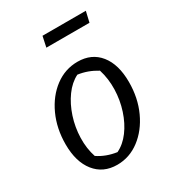

<svg xmlns="http://www.w3.org/2000/svg" viewBox="-167 -772 800 879"><g transform="rotate(-30 233.0 -332.5)"><path d="M195 9Q121 9 78.5 -44.5Q36 -98 36 -190Q36 -274 67.5 -342.5Q99 -411 152.5 -451Q206 -491 272 -491Q346 -491 388 -438.5Q430 -386 430 -293Q430 -209 398.5 -140.5Q367 -72 313.5 -31.5Q260 9 195 9ZM224 -41Q262 -59 291 -98Q320 -137 337 -189Q354 -241 355.5 -297Q357 -353 341 -404Q294 -433 242 -440Q204 -421 175 -381Q146 -341 129 -289Q112 -237 110.5 -181.5Q109 -126 125 -78Q168 -49 224 -41ZM181 -618 193 -674H422L409 -618Z"/></g></svg>

Font: Piazzolla
Style: Italic
Weight: 400
Italic angle: -11.3°
Designer: Juan Pablo del Peral
Foundry: Huerta Tipografica
Version: Version 1.330